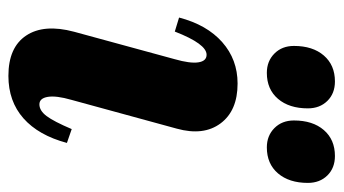

<svg xmlns="http://www.w3.org/2000/svg" viewBox="-194 -580 790 441"><g transform="rotate(90 200.5 -360.0)"><path d="M154.8 15.2Q89.2 15.2 62.1 -25.7Q35 -66.6 53.4 -135.6L116.4 -366.6Q126.6 -402.2 123.7 -421.1Q120.8 -440 106.2 -440Q81.4 -440 53 -367L20.8 -376.8Q37.4 -440.6 77.3 -475.9Q117.2 -511.2 172.4 -511.2Q234.8 -511.2 263.9 -472.1Q293 -433 276 -371.6L209.8 -129.4Q199.8 -94.6 203 -75.3Q206.2 -56 220.2 -56Q234.6 -56 247 -72.4Q259.4 -88.8 277 -130.2L308.8 -119.2Q291.4 -54 252.3 -19.4Q213.2 15.2 154.8 15.2ZM319 -578.4Q292.2 -578.4 274.7 -595.8Q257.2 -613.2 257.2 -640.6Q257.2 -683.8 279.2 -709.3Q301.2 -734.8 338.8 -734.8Q366.4 -734.8 383.5 -717.4Q400.6 -700 400.6 -672.6Q400.6 -629.6 378.7 -604Q356.8 -578.4 319 -578.4ZM147.8 -578.4Q121 -578.4 103.5 -595.8Q86 -613.2 86 -640.6Q86 -683.8 108 -709.3Q130 -734.8 167.6 -734.8Q195.2 -734.8 212.3 -717.4Q229.4 -700 229.4 -672.6Q229.4 -629.6 207.5 -604Q185.6 -578.4 147.8 -578.4Z"/></g></svg>

Font: Platypi Light
Style: Italic
Weight: 300
Italic angle: -13°
Designer: David Sargent
Foundry: Bolt Cutter Type
Version: Version 1.200